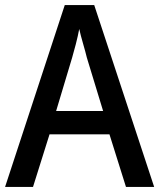

<svg xmlns="http://www.w3.org/2000/svg" viewBox="-20 -829 627 756"><path d="M476 -93 411 -300H175L110 -93H0L235 -809H351L587 -93ZM322 -602Q317 -623 307 -657.5Q297 -692 292 -715Q287 -688 278.5 -655Q270 -622 264 -602L201 -392H386Z"/></svg>

Font: Noto Sans Telugu UI SemiCondensed Medium
Style: Regular
Weight: 500
Width: 4
Designer: Jelle Bosma - Monotype Design Team
Foundry: Monotype Imaging Inc.
Version: Version 2.005; ttfautohint (v1.8.4.7-5d5b)